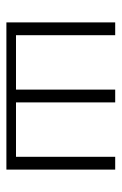

<svg xmlns="http://www.w3.org/2000/svg" viewBox="90 -470 380 600"><g transform="rotate(90 280.0 -170.0)"><path d="M510 -340V0H50V-340H90V-30H260V-340H300V-30H470V-340Z"/></g></svg>

Font: Glametrix
Style: Light
Weight: 300
Designer: gluk
Foundry: gluk
Version: Version 0.40